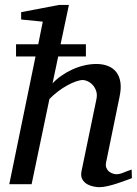

<svg xmlns="http://www.w3.org/2000/svg" viewBox="-20 -757 564 789"><path d="M522 -24.9Q515.6 -22.5 499.8 -16.6Q483.9 -10.7 464.4 -4.2Q444.8 2.4 424.3 7.3Q403.8 12.2 388.2 12.2Q378.9 12.2 364.7 9.5Q350.6 6.8 338.1 -0.2Q325.7 -7.3 318.4 -20Q311 -32.7 314.9 -53.2L376 -348.1Q380.4 -367.7 375.2 -382.8Q370.1 -397.9 360.8 -408Q351.6 -418 340.3 -423.1Q329.1 -428.2 320.8 -428.2Q309.1 -428.2 292.2 -422.4Q275.4 -416.5 256.6 -406.2Q237.8 -396 218.8 -381.6Q199.7 -367.2 183.1 -350.1L109.9 0H18.1L126 -524.9H45.9V-575.2H137.2L155.8 -668L66.9 -676.8V-707L223.1 -736.8H263.2L229 -575.2H333V-524.9H219.2L195.8 -414.1Q210.9 -430.7 231.7 -445.3Q252.4 -460 276.1 -470.9Q299.8 -481.9 325.4 -488Q351.1 -494.1 376 -494.1Q403.3 -494.1 424.3 -485.6Q445.3 -477.1 458.3 -460.2Q471.2 -443.4 474.9 -418Q478.5 -392.6 471.2 -358.9L416 -89.8Q413.1 -75.7 417.5 -66.2Q421.9 -56.6 429.4 -51Q437 -45.4 445.3 -43.2Q453.6 -41 458 -41Q471.7 -41 487.8 -47.9Q503.9 -54.7 521 -60.1Z"/></svg>

Font: Charis SIL Afr
Style: Italic
Weight: 400
Italic angle: -11°
Foundry: SIL International
Version: Version 5.000